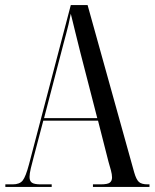

<svg xmlns="http://www.w3.org/2000/svg" viewBox="-20 -734 607 754"><path d="M1 0V-10H30Q57 -10 69 -25Q81 -40 94 -89L258 -714H324L507 -57Q515 -29 525.5 -19.5Q536 -10 560 -10H567V0H345V-10H375Q403 -10 411.5 -17Q420 -24 420 -37Q420 -49 415.5 -65.5Q411 -82 406 -99L365 -260H150L112 -116Q106 -94 101 -73Q96 -52 96 -39Q96 -23 105.5 -16.5Q115 -10 140 -10H183V0ZM153 -270H362L296 -526Q284 -575 276.5 -604.5Q269 -634 265 -651.5Q261 -669 258 -680Q253 -654 249 -637.5Q245 -621 240.5 -604Q236 -587 229 -561Z"/></svg>

Font: Noto Serif Display ExtraCondensed
Style: Regular
Weight: 400
Width: 2
Designer: Monotype Design Team
Foundry: Monotype Imaging Inc.
Version: Version 2.009